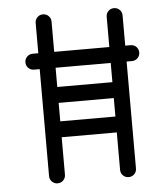

<svg xmlns="http://www.w3.org/2000/svg" viewBox="-49 -703 632 746"><g transform="rotate(-5 266.5 -329.5)"><path d="M115 -628Q115 -641 124 -650Q133 -659 146 -659Q159 -659 168 -650Q177 -641 177 -628V-510H392V-628Q392 -641 401 -650Q410 -659 423 -659Q436 -659 445 -650Q454 -641 454 -628V-510H475Q488 -510 497 -501Q506 -492 506 -479Q506 -466 497 -457Q488 -448 475 -448H454V-31Q454 -18 445 -9Q436 0 423 0Q410 0 401 -9Q392 -18 392 -31V-177H177V-31Q177 -18 168 -9Q159 0 146 0Q133 0 124 -9Q115 -18 115 -31V-448H93Q80 -448 71 -457Q62 -466 62 -479Q62 -492 71 -501Q80 -510 93 -510H115ZM177 -373H392V-448H177ZM177 -239H392V-311H177Z"/></g></svg>

Font: Libertine Sup Medium
Style: Regular
Weight: 500
Designer: Bastien Sozeau
Foundry: NBR — Bastien Sozeau
Version: Version 2.003; ttfautohint (v1.8.4.7-5d5b);gftools[0.9.33]